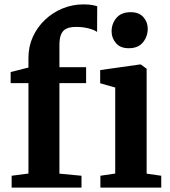

<svg xmlns="http://www.w3.org/2000/svg" viewBox="-20 -854 775 874"><path d="M33 0V-54L109.5 -64V-475.5H28.5V-526L109.5 -546.5V-591Q109.5 -642.5 129.8 -686.8Q150 -731 185.2 -764.2Q220.5 -797.5 265.5 -815.8Q310.5 -834 359 -834Q385.5 -834 400.5 -831Q415.5 -828 422.5 -825.5L422 -708.5Q408.5 -718.5 382.5 -725Q356.5 -731.5 326.5 -731.5Q299.5 -731.5 282.8 -723.8Q266 -716 258.2 -697.8Q250.5 -679.5 250.5 -648V-548H372V-475.5H250.5V-63.5L351 -54V0ZM437 0V-54L504.5 -64V-455.5L436 -475V-535L616.5 -560.5H621L647.5 -541V-63.5L714 -54V0ZM565.5 -634.5Q527.5 -634.5 507.8 -657.8Q488 -681 488 -711Q488 -746.5 510 -772.5Q532 -798.5 574.5 -798.5H575.5Q613 -798.5 632.8 -776Q652.5 -753.5 652.5 -723.5Q652.5 -688 630.8 -661.2Q609 -634.5 566.5 -634.5Z"/></svg>

Font: Merriweather 36pt
Style: Bold
Weight: 700
Designer: Eben Sorkin
Foundry: Eben Sorkin
Version: Version 2.100